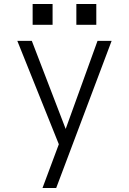

<svg xmlns="http://www.w3.org/2000/svg" viewBox="-20 -753 640 953"><path d="M191 180 272 -37 66 -550H138L306 -113L464 -550H534L259 180ZM142 -733H241V-630H142ZM359 -733H458V-630H359Z"/></svg>

Font: Tiny ExtraLight
Style: Regular
Weight: 200
Monospace: yes
Designer: Philipp Nurullin, Konstantin Bulenkov
Foundry: JetBrains
Version: Version 2.251; ttfautohint (v1.8.4.7-5d5b)